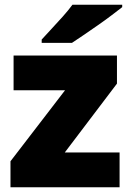

<svg xmlns="http://www.w3.org/2000/svg" viewBox="-20 -786 547 806"><path d="M482 0H24V-109L253 -407H37V-553H471V-435L252 -146H482ZM493 -756Q475 -742 448 -721.5Q421 -701 390 -679.5Q359 -658 330.5 -638.5Q302 -619 282 -606H155V-620Q172 -639 196 -664.5Q220 -690 244 -717Q268 -744 284 -766H493Z"/></svg>

Font: Noto Sans Thai Black
Style: Regular
Weight: 900
Version: Version 2.001